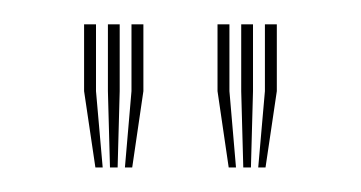

<svg xmlns="http://www.w3.org/2000/svg" viewBox="-20 -820 297 158"><path d="M82.8 -682.2 88.2 -745V-800H98V-745L88.8 -682.2ZM58.5 -682.2 49.2 -745V-800H59V-745L64.5 -682.2ZM70.5 -682.2 68.8 -745V-800H78.5V-745L76.8 -682.2ZM192.5 -682.2 198 -745V-800H207.8V-745L198.5 -682.2ZM168.2 -682.2 159 -745V-800H168.8V-745L174.2 -682.2ZM180.2 -682.2 178.5 -745V-800H188.2V-745L186.5 -682.2Z"/></svg>

Font: Big Shoulders Inline Text ExtraLight
Style: Regular
Weight: 250
Version: Version 2.002